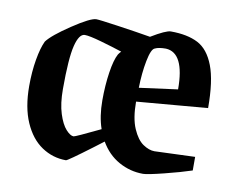

<svg xmlns="http://www.w3.org/2000/svg" viewBox="-59 -539 773 626"><g transform="rotate(10 327.0 -226.5)"><path d="M474 -69 608 -74V-29Q572 -17 518 -3.5Q464 10 450 10Q407 10 369.5 -11Q332 -32 309 -72L276 -47Q200 10 195 10Q151 10 114.5 -14.5Q78 -39 56.5 -88Q35 -137 35 -208Q35 -255 42 -295.5Q49 -336 60 -359Q77 -382 135.5 -421Q194 -460 213 -460Q223 -460 285.5 -451Q348 -442 395 -434Q443 -463 459 -463Q514 -463 549 -445Q584 -427 603 -377.5Q622 -328 622 -238L387 -218Q387 -163 401.5 -129.5Q416 -96 436 -82.5Q456 -69 474 -69ZM388 -264 515 -281Q515 -402 453 -405Q429 -405 417 -399Q405 -395 397 -354Q389 -313 388 -264ZM292 -110Q278 -150 278 -203Q278 -253 284.5 -296Q291 -339 302 -359Q306 -365 311 -370Q281 -380 240.5 -391.5Q200 -403 185 -403Q166 -403 155.5 -361Q145 -319 145 -217Q145 -169 155.5 -136Q166 -103 180.5 -87Q195 -71 206 -71Q211 -71 292 -110Z"/></g></svg>

Font: Grenze Medium
Style: Regular
Weight: 500
Designer: Renata Polastri
Foundry: Omnibus-Type
Version: Version 1.002; ttfautohint (v1.8)